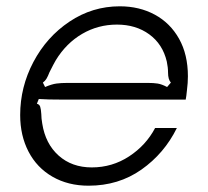

<svg xmlns="http://www.w3.org/2000/svg" viewBox="-20 -579 659 609"><path d="M44 -214Q44 -303 86 -382.5Q128 -462 200.5 -510.5Q273 -559 360 -559Q422 -559 471 -532.5Q520 -506 548 -456Q576 -406 576 -337Q576 -316 573 -293Q571 -272 569 -263H185Q128 -263 103 -265L97 -250Q105 -248 107.5 -240.5Q110 -233 111 -217Q111 -204 114 -187Q124 -123 166 -85.5Q208 -48 271 -48Q336 -48 389.5 -83Q443 -118 472 -173H541Q501 -92 428.5 -41Q356 10 261 10Q196 10 146.5 -18.5Q97 -47 70.5 -98Q44 -149 44 -214ZM123 -303Q144 -312 159 -314Q174 -316 194 -316H449Q467 -316 480 -314Q493 -312 510 -303L522 -317Q513 -327 513 -349Q513 -365 509 -384Q496 -439 453.5 -470Q411 -501 351 -501Q291 -501 240.5 -471.5Q190 -442 157 -388Q151 -378 137 -350Q132 -337 127.5 -329.5Q123 -322 116 -317Z"/></svg>

Font: Open Sauce Sans Light Italic
Style: Regular
Weight: 300
Italic angle: -10°
Designer: Alfredo Marco Pradil
Foundry: Creative Sauce Fz LLC
Version: Version 1.477